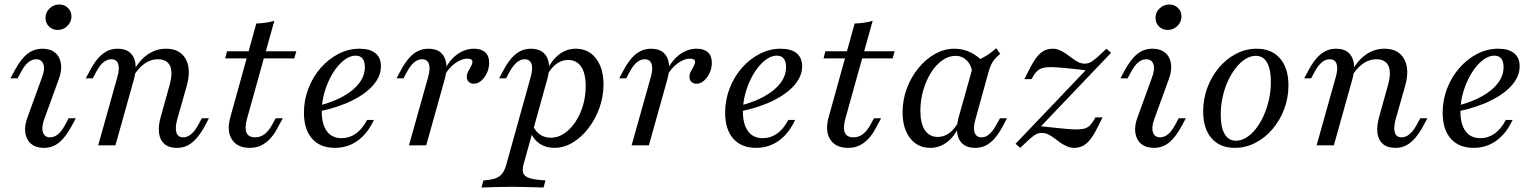

<svg xmlns="http://www.w3.org/2000/svg" viewBox="-20 -641 6776 847"><path d="M173.2 11.3Q138.4 11.3 117.1 -6.7Q95.8 -24.6 91.5 -56.1Q87.2 -87.5 102.6 -127L165.6 -300.4Q179.2 -335.7 171.4 -357.7Q163.7 -379.6 139.6 -379.6Q121.1 -379.6 104.6 -366Q88.1 -352.4 73.6 -325.1L57.6 -295.5H26L44.7 -330.1Q72.1 -380.8 101 -403.5Q129.9 -426.1 167.4 -426.1Q202.2 -426.1 223.5 -408.2Q244.8 -390.3 249.1 -358.8Q253.4 -327.3 237.9 -287.8L174.9 -114.4Q162.2 -79.2 169.5 -57.2Q176.8 -35.2 200.9 -35.2Q238.1 -35.2 267 -89.8L283 -119.4H314.5L295.9 -84.7Q267.7 -33.2 239.2 -11Q210.7 11.3 173.2 11.3ZM234.2 -508.9Q211.5 -508.9 196.1 -524.1Q180.7 -539.2 180.7 -562.4Q180.7 -586.5 198.6 -603.8Q216.5 -621.1 241.8 -621.1Q264.5 -621.1 279.9 -606Q295.2 -590.9 295.2 -568.5Q295.2 -544.3 277.3 -526.6Q259.4 -508.9 234.2 -508.9Z M760.5 11.3Q725.7 11.3 705.6 -5.8Q685.6 -22.9 681.6 -53.9Q677.6 -85 689.1 -125.5L727.2 -262.4Q743.7 -319.9 730.4 -349.7Q717.1 -379.6 676.2 -379.6Q644.8 -379.6 617.2 -359.9Q589.5 -340.2 566.1 -301L565.1 -321.5Q593.3 -374.2 630.6 -400.1Q667.9 -426.1 712.5 -426.1Q773.7 -426.1 799 -381.2Q824.3 -336.3 804 -263.2L761.4 -112.9Q751.8 -76.7 758.3 -56Q764.8 -35.2 788.2 -35.2Q806.8 -35.2 823.3 -49.2Q839.8 -63.2 854.4 -89.8L870.4 -119.4H901.8L883.3 -84.7Q867 -54.6 848.5 -32.9Q830 -11.1 808.9 0.1Q787.8 11.3 760.5 11.3ZM413.2 0 497.9 -301.9Q508.4 -338.1 501.4 -358.8Q494.5 -379.6 471.1 -379.6Q452.6 -379.6 436.1 -366Q419.6 -352.4 405.1 -325.1L389.1 -295.5H358.4L377 -330.1Q393.2 -361 411.3 -382.3Q429.4 -403.7 450.9 -414.9Q472.4 -426.1 498.8 -426.1Q533.7 -426.1 553.4 -409Q573.1 -391.9 577.4 -361.2Q581.8 -330.5 570.3 -289.3L489.3 0Z M1081.8 11.3Q1026.1 11.3 1002.5 -26.7Q978.8 -64.6 996.9 -127L1110.7 -537.3Q1132 -538 1152.4 -541Q1172.7 -543.9 1190.2 -549.2L1069.1 -115.1Q1058.8 -75.2 1067.6 -55.2Q1076.5 -35.2 1106.2 -35.2Q1128.7 -35.2 1147.1 -49.2Q1165.6 -63.3 1180.9 -91.5L1196.1 -119.4H1227.6L1202 -72.3Q1188.8 -47.6 1171.5 -28.9Q1154.2 -10.3 1132.3 0.5Q1110.5 11.3 1081.8 11.3ZM973.4 -383.4 981.5 -414.8H1287.2L1278.3 -383.4Z M1457.6 11.3Q1392.3 11.3 1356.5 -29.5Q1320.8 -70.2 1320.8 -144Q1320.8 -199.6 1340.4 -250.6Q1360 -301.7 1394.4 -341Q1428.8 -380.4 1473 -403.2Q1517.3 -426.1 1565.7 -426.1Q1612.2 -426.1 1636.4 -406.1Q1660.5 -386.1 1660.5 -348.5Q1660.5 -305.1 1627 -266.1Q1593.5 -227 1532.1 -196.8Q1470.8 -166.6 1386.1 -149L1386.1 -174.8Q1450.4 -191.2 1495.8 -217Q1541.1 -242.7 1565.3 -275.1Q1589.5 -307.5 1589.5 -345.1Q1589.5 -370 1579.3 -382.7Q1569 -395.5 1548.5 -395.5Q1522.1 -395.5 1495.4 -373.8Q1468.7 -352.2 1447.2 -316.5Q1425.6 -280.9 1412.4 -237.2Q1399.3 -193.5 1399.3 -150.2Q1399.3 -92.8 1421.9 -62.1Q1444.5 -31.5 1486.8 -31.5Q1521.4 -31.5 1549.6 -51.3Q1577.8 -71.2 1599.6 -111.8H1629.4Q1601.6 -51.7 1557.5 -20.2Q1513.5 11.3 1457.6 11.3Z M1784.2 0 1868.9 -301.9Q1879.3 -338.8 1872 -359.2Q1864.8 -379.6 1842.1 -379.6Q1823.6 -379.6 1807.1 -366Q1790.6 -352.4 1776 -325.1L1760 -295.5H1729.3L1747.9 -330.1Q1764.2 -361 1782.3 -382.3Q1800.4 -403.7 1821.9 -414.9Q1843.4 -426.1 1869.8 -426.1Q1904.7 -426.1 1924.4 -409Q1944 -391.9 1948.4 -361.2Q1952.7 -330.5 1941.2 -289.3L1860.3 0ZM2070.2 -271.6Q2056 -271.6 2047.6 -280.2Q2039.2 -288.9 2039.2 -302.1Q2039.2 -314.6 2045.4 -326.2Q2051.6 -337.8 2057.8 -348.4Q2064 -359.1 2064 -368.3Q2064 -382.3 2040.7 -382.3Q2016.9 -382.3 1988.8 -362.6Q1960.6 -343 1941.6 -309.1L1941.5 -334Q1965.1 -378.8 1998.8 -402.4Q2032.5 -426.1 2071.4 -426.1Q2103.3 -426.1 2120.6 -410.1Q2137.9 -394.1 2137.9 -364.4Q2137.9 -340.6 2128.3 -319.6Q2118.7 -298.7 2103.3 -285.1Q2087.8 -271.6 2070.2 -271.6Z M2104 186.3 2112.8 154.8Q2145.1 152.5 2164.5 146.1Q2183.9 139.8 2195.2 125.1Q2206.5 110.4 2213.6 85L2321.3 -301.9Q2331.8 -339.6 2324.4 -359.6Q2317.1 -379.6 2294.5 -379.6Q2276.7 -379.6 2260.2 -366Q2243.7 -352.4 2228.5 -325.1L2212.5 -295.5H2181.8L2200.4 -330.1Q2216.6 -361 2234.7 -382.3Q2252.8 -403.7 2274.3 -414.9Q2295.8 -426.1 2322.2 -426.1Q2372.3 -426.1 2392 -389.7Q2411.7 -353.3 2393.6 -289.3L2290 82.7Q2282.8 109.1 2289 124Q2295.2 138.8 2318.6 145.7Q2342.1 152.5 2386.5 154.8L2377.7 186.3Q2363.2 185.5 2340.4 185.1Q2317.7 184.7 2290.6 183.9Q2263.6 183.1 2236.5 183.1Q2197.1 183.1 2160.8 184.3Q2124.5 185.5 2104 186.3ZM2425.8 11.3Q2387.9 11.3 2360.1 -7.7Q2332.2 -26.6 2321.4 -58.5L2331.8 -84.3Q2343.8 -59.3 2363.9 -46.3Q2383.9 -33.4 2410 -33.4Q2441.1 -33.4 2468.6 -51.9Q2496.1 -70.3 2517.6 -102Q2539.1 -133.8 2551.5 -174.7Q2563.8 -215.6 2563.8 -261.4Q2563.8 -316.8 2543.8 -346.7Q2523.9 -376.5 2485.5 -376.5Q2457.9 -376.5 2434.3 -358.9Q2410.6 -341.4 2392.2 -306.9L2392.7 -331.5Q2415.6 -378 2447.9 -402.1Q2480.3 -426.1 2520 -426.1Q2575.9 -426.1 2609.1 -383.3Q2642.3 -340.5 2642.3 -268.5Q2642.3 -215.1 2624.4 -165.1Q2606.4 -115.1 2575.8 -75.3Q2545.2 -35.4 2506.4 -12.1Q2467.6 11.3 2425.8 11.3Z M2766.4 0 2851.2 -301.9Q2861.6 -338.8 2854.3 -359.2Q2847 -379.6 2824.4 -379.6Q2805.8 -379.6 2789.3 -366Q2772.8 -352.4 2758.3 -325.1L2742.3 -295.5H2711.6L2730.2 -330.1Q2746.4 -361 2764.5 -382.3Q2782.6 -403.7 2804.2 -414.9Q2825.7 -426.1 2852.1 -426.1Q2886.9 -426.1 2906.6 -409Q2926.3 -391.9 2930.6 -361.2Q2935 -330.5 2923.5 -289.3L2842.6 0ZM3052.4 -271.6Q3038.2 -271.6 3029.9 -280.2Q3021.5 -288.9 3021.5 -302.1Q3021.5 -314.6 3027.7 -326.2Q3033.9 -337.8 3040.1 -348.4Q3046.3 -359.1 3046.3 -368.3Q3046.3 -382.3 3023 -382.3Q2999.1 -382.3 2971 -362.6Q2942.9 -343 2923.9 -309.1L2923.7 -334Q2947.3 -378.8 2981 -402.4Q3014.7 -426.1 3053.6 -426.1Q3085.6 -426.1 3102.9 -410.1Q3120.2 -394.1 3120.2 -364.4Q3120.2 -340.6 3110.6 -319.6Q3101 -298.7 3085.5 -285.1Q3070.1 -271.6 3052.4 -271.6Z M3315.7 11.3Q3250.3 11.3 3214.6 -29.5Q3178.9 -70.2 3178.9 -144Q3178.9 -199.6 3198.5 -250.6Q3218.1 -301.7 3252.4 -341Q3286.8 -380.4 3331.1 -403.2Q3375.4 -426.1 3423.8 -426.1Q3470.3 -426.1 3494.4 -406.1Q3518.6 -386.1 3518.6 -348.5Q3518.6 -305.1 3485.1 -266.1Q3451.5 -227 3390.2 -196.8Q3328.9 -166.6 3244.2 -149L3244.1 -174.8Q3308.5 -191.2 3353.8 -217Q3399.1 -242.7 3423.4 -275.1Q3447.6 -307.5 3447.6 -345.1Q3447.6 -370 3437.3 -382.7Q3427.1 -395.5 3406.6 -395.5Q3380.2 -395.5 3353.5 -373.8Q3326.8 -352.2 3305.2 -316.5Q3283.7 -280.9 3270.5 -237.2Q3257.3 -193.5 3257.3 -150.2Q3257.3 -92.8 3280 -62.1Q3302.6 -31.5 3344.8 -31.5Q3379.5 -31.5 3407.7 -51.3Q3435.9 -71.2 3457.6 -111.8H3487.5Q3459.6 -51.7 3415.6 -20.2Q3371.6 11.3 3315.7 11.3Z M3721.3 11.3Q3665.6 11.3 3642 -26.7Q3618.3 -64.6 3636.4 -127L3750.2 -537.3Q3771.6 -538 3791.9 -541Q3812.2 -543.9 3829.7 -549.2L3708.6 -115.1Q3698.3 -75.2 3707.1 -55.2Q3716 -35.2 3745.7 -35.2Q3768.2 -35.2 3786.6 -49.2Q3805.1 -63.3 3820.4 -91.5L3835.6 -119.4H3867.1L3841.5 -72.3Q3828.3 -47.6 3811 -28.9Q3793.7 -10.3 3771.8 0.5Q3750 11.3 3721.3 11.3ZM3613 -383.4 3621 -414.8H3926.7L3917.8 -383.4Z M4083.3 11.3Q4028.2 11.3 3994.9 -31.5Q3961.7 -74.3 3961.7 -145.5Q3961.7 -200.5 3980.5 -250.9Q3999.3 -301.3 4031.7 -340.8Q4064 -380.3 4105 -403.2Q4146.1 -426.1 4190.5 -426.1Q4230.5 -426.1 4265.2 -408.1Q4300 -390.1 4325.9 -357.9L4271.4 -314.1Q4265.5 -353.8 4244.9 -374.2Q4224.3 -394.7 4195.5 -394.7Q4165.3 -394.7 4137.1 -374.9Q4108.8 -355.2 4087.3 -321Q4065.8 -286.8 4053 -243Q4040.2 -199.2 4040.2 -151.9Q4040.2 -96.4 4060.2 -66.6Q4080.2 -36.9 4117 -36.9Q4145.3 -36.9 4169 -54.8Q4192.7 -72.8 4211 -107.9L4211.4 -83.3Q4189.3 -37.5 4156.5 -13.1Q4123.7 11.3 4083.3 11.3ZM4281.8 11.3Q4231 11.3 4211.7 -25.5Q4192.4 -62.2 4209.6 -125.5L4277.8 -368.2Q4303.6 -378.4 4328.7 -393.7Q4353.8 -409 4374.5 -428.5L4392.3 -403.6Q4377.9 -391.6 4368.3 -380.4Q4358.6 -369.1 4352.2 -355.1Q4345.8 -341 4340.1 -320.8L4282.7 -112.9Q4272.3 -76 4279.6 -55.6Q4286.9 -35.2 4310.3 -35.2Q4324 -35.2 4335.2 -42.4Q4346.5 -49.5 4356.6 -61.9Q4366.7 -74.3 4374.8 -89.8L4391.6 -119.4H4422.3L4400.7 -78.7Q4385.9 -51.7 4368.6 -31.4Q4351.2 -11.2 4330.2 0.1Q4309.1 11.3 4281.8 11.3Z M4480.9 11.3 4460 -6.7 4775 -336.9 4788.1 -328.9Q4755.5 -332.9 4722 -336.5Q4688.5 -340.1 4660.3 -342.5Q4632.1 -344.9 4614 -344.9Q4592 -344.9 4577.8 -340.4Q4563.6 -336 4552.6 -324.7Q4541.6 -313.5 4530.3 -291.8H4498.8L4525.7 -344.5Q4549 -388.8 4571 -407.5Q4593 -426.1 4623.7 -426.1Q4640.1 -426.1 4655.2 -419.4Q4670.4 -412.8 4683.9 -403.2Q4697.5 -393.6 4710.6 -383.6Q4723.7 -373.6 4737.1 -366.9Q4750.6 -360.2 4765.3 -360.2Q4773.4 -360.2 4781.2 -362.4Q4789 -364.5 4798.7 -371.1Q4808.3 -377.8 4823.5 -391.1Q4838.6 -404.4 4860.6 -426.1L4881.5 -408.1L4566.4 -77.7L4553.3 -86Q4586.7 -82.7 4621 -78.8Q4655.3 -74.8 4683.9 -72.4Q4712.5 -70 4728.9 -70Q4751.7 -70 4766 -74.4Q4780.2 -78.8 4790.8 -90.5Q4801.3 -102.2 4812.7 -123.1H4844.1L4817.3 -70.3Q4794.7 -25.9 4772 -7.3Q4749.2 11.3 4719.2 11.3Q4702.1 11.3 4687 4.6Q4671.8 -2 4657.9 -11.6Q4644 -21.2 4631.3 -31.2Q4618.6 -41.2 4604.7 -47.9Q4590.9 -54.6 4575.5 -54.6Q4567.4 -54.6 4559.5 -52.5Q4551.7 -50.4 4541.7 -43.3Q4531.7 -36.2 4517.3 -23.3Q4502.9 -10.4 4480.9 11.3Z M5070 11.3Q5035.1 11.3 5013.9 -6.7Q4992.6 -24.6 4988.3 -56.1Q4984 -87.5 4999.4 -127L5062.4 -300.4Q5075.9 -335.7 5068.2 -357.7Q5060.5 -379.6 5036.4 -379.6Q5017.9 -379.6 5001.4 -366Q4984.9 -352.4 4970.3 -325.1L4954.3 -295.5H4922.8L4941.4 -330.1Q4968.8 -380.8 4997.8 -403.5Q5026.7 -426.1 5064.2 -426.1Q5099 -426.1 5120.3 -408.2Q5141.5 -390.3 5145.9 -358.8Q5150.2 -327.3 5134.7 -287.8L5071.7 -114.4Q5058.9 -79.2 5066.2 -57.2Q5073.6 -35.2 5097.7 -35.2Q5134.9 -35.2 5163.8 -89.8L5179.8 -119.4H5211.3L5192.7 -84.7Q5164.5 -33.2 5136 -11Q5107.4 11.3 5070 11.3ZM5131 -508.9Q5108.2 -508.9 5092.9 -524.1Q5077.5 -539.2 5077.5 -562.4Q5077.5 -586.5 5095.4 -603.8Q5113.3 -621.1 5138.5 -621.1Q5161.3 -621.1 5176.6 -606Q5192 -590.9 5192 -568.5Q5192 -544.3 5174.1 -526.6Q5156.2 -508.9 5131 -508.9Z M5427.7 11.3Q5361.4 11.3 5324.6 -31.3Q5287.7 -73.9 5287.7 -149.5Q5287.7 -205 5306.5 -254.9Q5325.3 -304.8 5358 -343.4Q5390.8 -382 5433.5 -404Q5476.1 -426.1 5523.8 -426.1Q5589.4 -426.1 5626.6 -383.5Q5663.9 -340.9 5663.9 -264.5Q5663.9 -208.9 5645.1 -159.4Q5626.3 -109.9 5593.6 -71.4Q5560.8 -32.8 5517.8 -10.8Q5474.7 11.3 5427.7 11.3ZM5432.9 -20.2Q5455.9 -20.2 5478.6 -34.4Q5501.2 -48.7 5520.7 -73.5Q5540.2 -98.3 5554.9 -131.6Q5569.7 -164.9 5578.1 -202.6Q5586.4 -240.2 5586.4 -279.7Q5586.4 -335.6 5569.5 -365.1Q5552.5 -394.7 5520.2 -394.7Q5496.4 -394.7 5473.8 -380.4Q5451.2 -366.1 5431.7 -341.3Q5412.2 -316.5 5397 -283.6Q5381.9 -250.7 5373.6 -212.6Q5365.2 -174.5 5365.2 -135Q5365.2 -79.2 5382.5 -49.7Q5399.9 -20.2 5432.9 -20.2Z M6135.5 11.3Q6100.7 11.3 6080.6 -5.8Q6060.6 -22.9 6056.6 -53.9Q6052.6 -85 6064.1 -125.5L6102.2 -262.4Q6118.7 -319.9 6105.4 -349.7Q6092.1 -379.6 6051.2 -379.6Q6019.8 -379.6 5992.2 -359.9Q5964.5 -340.2 5941.1 -301L5940.1 -321.5Q5968.3 -374.2 6005.6 -400.1Q6042.9 -426.1 6087.5 -426.1Q6148.7 -426.1 6174 -381.2Q6199.3 -336.3 6179 -263.2L6136.4 -112.9Q6126.8 -76.7 6133.3 -56Q6139.8 -35.2 6163.2 -35.2Q6181.8 -35.2 6198.3 -49.2Q6214.8 -63.2 6229.4 -89.8L6245.4 -119.4H6276.8L6258.3 -84.7Q6242 -54.6 6223.5 -32.9Q6205 -11.1 6183.9 0.1Q6162.8 11.3 6135.5 11.3ZM5788.2 0 5872.9 -301.9Q5883.4 -338.1 5876.4 -358.8Q5869.5 -379.6 5846.1 -379.6Q5827.6 -379.6 5811.1 -366Q5794.6 -352.4 5780.1 -325.1L5764.1 -295.5H5733.4L5752 -330.1Q5768.2 -361 5786.3 -382.3Q5804.4 -403.7 5825.9 -414.9Q5847.4 -426.1 5873.8 -426.1Q5908.7 -426.1 5928.4 -409Q5948.1 -391.9 5952.4 -361.2Q5956.8 -330.5 5945.3 -289.3L5864.3 0Z M6481 11.3Q6415.7 11.3 6379.9 -29.5Q6344.2 -70.2 6344.2 -144Q6344.2 -199.6 6363.8 -250.6Q6383.4 -301.7 6417.8 -341Q6452.2 -380.4 6496.4 -403.2Q6540.7 -426.1 6589.1 -426.1Q6635.6 -426.1 6659.7 -406.1Q6683.9 -386.1 6683.9 -348.5Q6683.9 -305.1 6650.4 -266.1Q6616.8 -227 6555.5 -196.8Q6494.2 -166.6 6409.5 -149L6409.5 -174.8Q6473.8 -191.2 6519.1 -217Q6564.5 -242.7 6588.7 -275.1Q6612.9 -307.5 6612.9 -345.1Q6612.9 -370 6602.7 -382.7Q6592.4 -395.5 6571.9 -395.5Q6545.5 -395.5 6518.8 -373.8Q6492.1 -352.2 6470.6 -316.5Q6449 -280.9 6435.8 -237.2Q6422.6 -193.5 6422.6 -150.2Q6422.6 -92.8 6445.3 -62.1Q6467.9 -31.5 6510.2 -31.5Q6544.8 -31.5 6573 -51.3Q6601.2 -71.2 6622.9 -111.8H6652.8Q6624.9 -51.7 6580.9 -20.2Q6536.9 11.3 6481 11.3Z"/></svg>

Font: Playfair 5pt SemiExpanded Light 12pt
Style: Italic
Weight: 300
Italic angle: -15.6°
Version: Version 2.000;gftools[0.9.28]